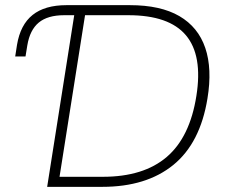

<svg xmlns="http://www.w3.org/2000/svg" viewBox="-20 -725 879 745"><path d="M163 0 268 -666H229Q165 -666 130.5 -637.5Q96 -609 86 -549L79 -506H39L46 -551Q59 -629 106.5 -667Q154 -705 238 -705H484Q603 -705 676 -662.5Q749 -620 776.5 -539Q804 -458 785 -343Q757 -170 652.5 -85Q548 0 377 0ZM211 -39H379Q537 -39 627 -116Q717 -193 742 -353Q767 -510 701.5 -588Q636 -666 478 -666H310Z"/></svg>

Font: Mulish ExtraLight ExtraLight
Style: Italic
Weight: 250
Italic angle: -9°
Version: Version 3.603